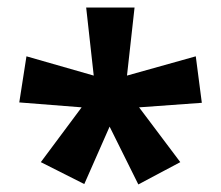

<svg xmlns="http://www.w3.org/2000/svg" viewBox="-20 -780 585 508"><path d="M336 -760 316 -580 498 -631 514 -508 348 -496 457 -351 346 -292 270 -445 203 -293 88 -351 196 -496 31 -509 50 -631 228 -580 208 -760Z"/></svg>

Font: Noto Sans Vithkuqi
Style: Bold
Weight: 700
Version: Version 1.001; ttfautohint (v1.8.4.7-5d5b)